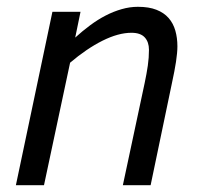

<svg xmlns="http://www.w3.org/2000/svg" viewBox="-20 -547 597 567"><path d="M342.8 0 407.2 -301.8Q413.1 -329.6 416.5 -353Q419.9 -376.5 419.9 -399.9Q419.9 -422.9 407.5 -436.5Q395 -450.2 368.2 -450.2Q329.6 -450.2 282.7 -426.8Q235.8 -403.3 187 -361.8L109.9 0H26.9L134.8 -512.2H217.8L202.1 -436Q223.6 -455.6 246.3 -472.4Q269 -489.3 292.2 -501.2Q315.4 -513.2 339.4 -520Q363.3 -526.9 387.2 -526.9Q419.9 -526.9 442.1 -518.1Q464.4 -509.3 478 -493.7Q491.7 -478 497.8 -456.5Q503.9 -435.1 503.9 -410.2Q503.9 -392.1 499.8 -364.7Q495.6 -337.4 487.8 -301.8L424.8 0Z"/></svg>

Font: Lorenzo Sans
Style: Italic
Weight: 400
Italic angle: -12°
Foundry: Intel Corporation
Version: Version 1.00; ttfautohint (v1.5)